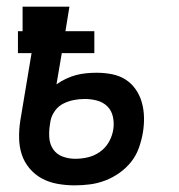

<svg xmlns="http://www.w3.org/2000/svg" viewBox="-20 -550 540 578"><path d="M205 8Q179 8 153.5 3.5Q128 -1 106.5 -12.5Q85 -24 69 -43Q53 -62 45.5 -85Q38 -108 37.5 -134Q37 -160 41 -186L75 -390H34V-456H48V-530H189L177 -456H264V-390H166L150 -296Q164 -306 179 -313Q194 -320 209 -324Q224 -328 240 -329.5Q256 -331 271 -331Q295 -331 317.5 -326.5Q340 -322 358 -310.5Q376 -299 388.5 -281Q401 -263 407 -241.5Q413 -220 413.5 -196.5Q414 -173 410 -150Q406 -127 398 -104.5Q390 -82 375 -63Q360 -44 339.5 -29.5Q319 -15 296.5 -6.5Q274 2 251 5Q228 8 205 8ZM206 -72Q226 -72 245 -76.5Q264 -81 281 -93Q298 -105 308 -123Q318 -141 321 -160Q324 -179 320 -198Q316 -217 303.5 -229.5Q291 -242 273 -247Q255 -252 235 -252Q219 -252 203 -249Q187 -246 171.5 -238.5Q156 -231 145.5 -216.5Q135 -202 132 -186L130 -173Q127 -154 128.5 -134.5Q130 -115 140.5 -100Q151 -85 169 -78.5Q187 -72 206 -72Z"/></svg>

Font: Iosevka Slab Medium
Style: Italic
Weight: 500
Italic angle: -9°
Monospace: yes
Designer: Belleve Invis
Foundry: Belleve Invis
Version: Version 11.1.0; ttfautohint (v1.8.3)